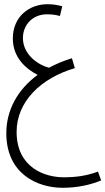

<svg xmlns="http://www.w3.org/2000/svg" viewBox="-20 -509 501 913"><path d="M278 384C348 384 410 370 461 349L446 307C392 327 342 334 283 334C194 334 59 289 59 118C59 -26 175 -138 336 -185L322 -232C282 -220 245 -204 213 -187C164 -199 89 -248 89 -328C89 -390 134 -441 204 -441C231 -441 250 -437 265 -433L276 -479C255 -485 233 -489 206 -489C120 -489 41 -431 41 -326C41 -232 108 -179 159 -153C63 -83 10 16 10 124C10 318 158 384 278 384Z"/></svg>

Font: Noto Sans Arabic ExtCond Light
Style: Regular
Weight: 300
Width: 2
Designer: Monotype Design Team, Nadine Chahine, Nizar Qandah and Khaled Hosny
Foundry: Monotype Imaging Inc.
Version: Version 2.012